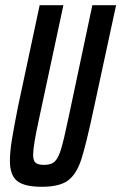

<svg xmlns="http://www.w3.org/2000/svg" viewBox="-20 -708 465 736"><path d="M18 -91Q18 -125 25.5 -172Q33 -219 49 -299L132 -688H223L130 -254Q107 -149 107 -115Q107 -92 116.5 -84Q126 -76 149 -76Q176 -76 189.5 -88.5Q203 -101 213.5 -134.5Q224 -168 242 -254L334 -688H425L341 -299Q310 -153 291.5 -96.5Q273 -40 240.5 -16Q208 8 140 8Q73 8 45.5 -14.5Q18 -37 18 -91Z"/></svg>

Font: Saira Ultra Condensed SemiBold
Style: Italic
Weight: 600
Width: 1
Italic angle: -12°
Designer: Hector Gatti with collaboration of the Omnibus-Type team
Foundry: Omnibus-Type
Version: Version 1.001; ttfautohint (v1.8)